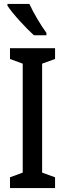

<svg xmlns="http://www.w3.org/2000/svg" viewBox="-20 -960 332 980"><path d="M130 -940H18V-931C44 -890 115 -814 153 -780H217V-792C191 -827 150 -895 130 -940ZM261 0V-55L195 -79V-635L261 -659V-714H31V-659L96 -635V-79L31 -55V0Z"/></svg>

Font: Noto Sans Gujarati ExtraCondensed Medium
Style: Regular
Weight: 500
Width: 2
Designer: Jelle Bosma - Monotype Design Team, Universal Thirst
Foundry: Monotype Imaging Inc.
Version: Version 2.106